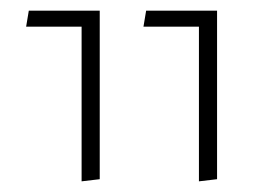

<svg xmlns="http://www.w3.org/2000/svg" viewBox="-20 -580 521 360"><path d="M353 -530H249L254 -560H387V-244L353 -240ZM133 -530H29L34 -560H167V-244L133 -240Z"/></svg>

Font: FiraGO UltraLight
Style: Regular
Weight: 200
Designer: bBox Type
Foundry: bBox Type GmbH
Version: Version 1.001